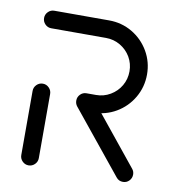

<svg xmlns="http://www.w3.org/2000/svg" viewBox="-65 -577 575 635"><g transform="rotate(10 222.5 -259.5)"><path d="M71.9 0Q60 0 51.3 -8.7Q42.6 -17.4 42.6 -29.6V-244.8Q42.6 -257 51.3 -265.7Q60 -274.4 72.2 -274.4Q84.1 -274.4 92.8 -265.7Q101.5 -257 101.5 -244.8V-29.6Q101.5 -17.4 92.8 -8.7Q84.1 0 71.9 0ZM418.1 -30Q418.1 -17.8 409.6 -9.1Q401.1 -0.4 388.9 -0.4Q381.9 -0.4 376.1 -3.1Q370.4 -5.9 366.3 -11.1L196.7 -220Q190.4 -228.1 190.4 -238.5Q190.4 -250.7 198.9 -259.4Q207.4 -268.1 219.6 -268.1Q233.3 -268.1 242.6 -257L411.5 -48.5Q418.1 -40.7 418.1 -30ZM190.4 -238.9Q190.4 -250.7 198.9 -259.4Q207.4 -268.1 219.6 -268.1H251.5Q277.4 -268.1 299.4 -281.1Q321.5 -294.1 334.3 -316.1Q347 -338.1 347 -364.1Q347 -390 334.3 -411.9Q321.5 -433.7 299.4 -446.7Q277.4 -459.6 251.5 -459.6H67.4Q55.2 -459.6 46.7 -468.3Q38.1 -477 38.1 -489.3Q38.1 -501.1 46.7 -509.8Q55.2 -518.5 67.4 -518.5H251.5Q293.7 -518.5 329.1 -497.8Q364.4 -477 385.2 -441.5Q405.9 -405.9 405.9 -364.1Q405.9 -321.9 385.2 -286.3Q364.4 -250.7 329.1 -230Q293.7 -209.3 251.5 -209.3H219.6Q207.4 -209.3 198.9 -218Q190.4 -226.7 190.4 -238.9Z"/></g></svg>

Font: 26F Galaxy Sans Medium
Style: Regular
Weight: 500
Designer: C₂₉H₂₅N₃O₅
Version: Version 1.100